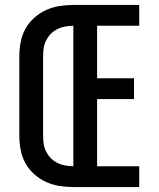

<svg xmlns="http://www.w3.org/2000/svg" viewBox="-20 -755 640 775"><path d="M276 0Q248 0 219.5 -4.5Q191 -9 165 -21Q139 -33 117.5 -52.5Q96 -72 82.5 -96.5Q69 -121 63.5 -149.5Q58 -178 58 -206V-529Q58 -557 63.5 -585.5Q69 -614 82.5 -638.5Q96 -663 117.5 -682.5Q139 -702 165 -714Q191 -726 219.5 -730.5Q248 -735 276 -735H542V-651H372V-439H521V-355H372V-84H542V0ZM276 -84V-651Q260 -651 243.5 -648Q227 -645 212.5 -638Q198 -631 186 -619Q174 -607 166.5 -592.5Q159 -578 156.5 -561.5Q154 -545 154 -529V-206Q154 -190 156.5 -173.5Q159 -157 166.5 -142.5Q174 -128 186 -116Q198 -104 212.5 -97Q227 -90 243.5 -87Q260 -84 276 -84Z"/></svg>

Font: Iosevka Fixed Medium Extended
Style: Regular
Weight: 500
Width: 7
Monospace: yes
Designer: Belleve Invis
Foundry: Belleve Invis
Version: Version 24.1.1; ttfautohint (v1.8.4)